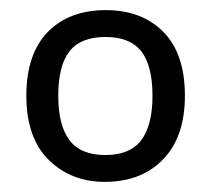

<svg xmlns="http://www.w3.org/2000/svg" viewBox="-20 -742 416 379"><path d="M345 -553Q345 -472 302 -427.5Q259 -383 187 -383Q120 -383 76 -426.5Q32 -470 32 -553Q32 -635 74 -678.5Q116 -722 189 -722Q260 -722 302.5 -679Q345 -636 345 -553ZM95 -553Q95 -495 117 -465.5Q139 -436 188 -436Q237 -436 259 -465.5Q281 -495 281 -553Q281 -612 259 -640.5Q237 -669 188 -669Q139 -669 117 -640.5Q95 -612 95 -553Z"/></svg>

Font: Noto Sans Osmanya
Style: Regular
Weight: 400
Designer: Monotype Design Team
Foundry: Monotype Imaging Inc.
Version: Version 2.001; ttfautohint (v1.8.4.7-5d5b)